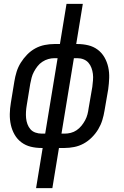

<svg xmlns="http://www.w3.org/2000/svg" viewBox="-20 -755 640 990"><path d="M166 215 200 8H194Q165 8 138.5 1.5Q112 -5 90.5 -21Q69 -37 55.5 -60.5Q42 -84 36 -111Q30 -138 30.5 -167Q31 -196 36 -225L54 -335Q58 -360 65.5 -384.5Q73 -409 87 -431.5Q101 -454 120 -473.5Q139 -493 162 -505.5Q185 -518 210.5 -523Q236 -528 260 -528H289L323 -735H407L373 -528H379Q408 -528 435 -521.5Q462 -515 483.5 -499Q505 -483 518.5 -459.5Q532 -436 538 -409Q544 -382 543 -353Q542 -324 538 -295L519 -185Q515 -160 507.5 -135.5Q500 -111 486.5 -88.5Q473 -66 453.5 -46.5Q434 -27 411 -14.5Q388 -2 362.5 3Q337 8 313 8H284L250 215ZM195 -66H213L277 -455H260Q245 -455 229 -450.5Q213 -446 198.5 -436.5Q184 -427 173.5 -413.5Q163 -400 155 -385Q147 -370 143 -354.5Q139 -339 136 -323L118 -213Q115 -196 114 -179Q113 -162 114.5 -146Q116 -130 121.5 -115Q127 -100 137 -88.5Q147 -77 162.5 -71.5Q178 -66 195 -66ZM297 -66H314Q329 -66 345 -70Q361 -74 375 -83.5Q389 -93 400 -106.5Q411 -120 419 -135Q427 -150 431 -165.5Q435 -181 437 -197L456 -307Q458 -324 459.5 -341Q461 -358 459 -374Q457 -390 451.5 -405Q446 -420 436 -431.5Q426 -443 411 -449Q396 -455 379 -455H361Z"/></svg>

Font: Iosevka Extended Oblique
Style: Regular
Weight: 400
Width: 7
Italic angle: -9°
Monospace: yes
Designer: Belleve Invis
Foundry: Belleve Invis
Version: Version 32.0.1; ttfautohint (v1.8.4)